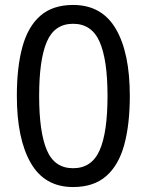

<svg xmlns="http://www.w3.org/2000/svg" viewBox="-20 -745 591 775"><path d="M275 10Q160 10 104 -87.5Q48 -185 48 -358Q48 -474 70.5 -556Q93 -638 143 -681.5Q193 -725 275 -725Q391 -725 447.5 -628.5Q504 -532 504 -358Q504 -243 481.5 -160.5Q459 -78 408.5 -34Q358 10 275 10ZM275 -66Q350 -66 382 -138Q414 -210 414 -358Q414 -504 382 -576.5Q350 -649 275 -649Q200 -649 169 -576.5Q138 -504 138 -358Q138 -212 169 -139Q200 -66 275 -66Z"/></svg>

Font: ukannada85
Style: Book
Weight: 400
Designer: Jelle Bosma - Monotype Design Team
Foundry: Monotype Imaging Inc.
Version: Version 2.003